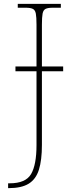

<svg xmlns="http://www.w3.org/2000/svg" viewBox="-20 -734 383 994"><path d="M22 240V215H30Q113 215 141 167Q169 119 169 17V-365H60V-390H169V-606Q169 -645 165.5 -663.5Q162 -682 150 -688Q138 -694 113 -694H72V-714H295V-694H253Q228 -694 216 -688Q204 -682 200.5 -663.5Q197 -645 197 -606V-390H307V-365H197V16Q197 95 181.5 144.5Q166 194 128.5 217Q91 240 25 240Z"/></svg>

Font: Noto Serif Thin
Style: Regular
Weight: 100
Designer: Monotype Design Team
Foundry: Monotype Imaging Inc.
Version: Version 2.015